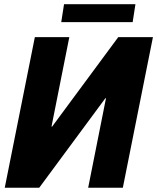

<svg xmlns="http://www.w3.org/2000/svg" viewBox="-20 -886 742 906"><path d="M538.1 -710.9H701.7L559.6 0H396L480 -421.9L477.5 -422.9L165 0H2.4L144.5 -710.9H307.1L223.1 -289.1L225.6 -288.1ZM606 -781.7H269L282.2 -866.2H619.1Z"/></svg>

Font: Roboto-BlackItalic
Style: Italic
Weight: 900
Italic angle: -12°
Designer: Google
Version: Version 1.100141; 2013